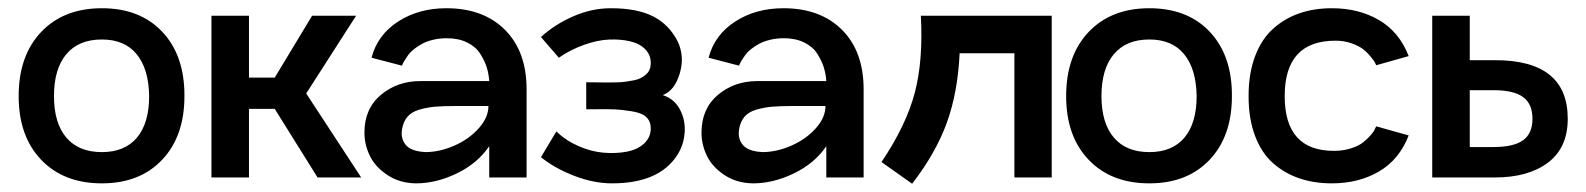

<svg xmlns="http://www.w3.org/2000/svg" viewBox="-20 -427 3817 462"><path d="M225.1 14.2Q133.3 14.2 79.1 -42.5Q24.9 -99.1 24.9 -195.8Q24.9 -293 79.1 -350.1Q133.3 -407.2 225.1 -407.2Q317.4 -407.2 370.8 -350.1Q424.3 -293 423.8 -195.8Q423.8 -99.1 370.1 -42.5Q316.4 14.2 225.1 14.2ZM225.1 -61Q280.3 -61 309.6 -95.9Q338.9 -130.9 338.9 -195.8Q337.9 -261.2 308.8 -296.6Q279.8 -332 225.1 -332Q169.4 -332 139.6 -296.6Q109.9 -261.2 109.9 -195.8Q109.9 -130.9 139.6 -95.9Q169.4 -61 225.1 -61Z M744.1 0 641.1 -165H579.1V0H488.8V-389.2H579.1V-240.2H641.1L731 -389.2H836.9L716.8 -202.1L849.1 0Z M1054.2 -407.2Q1143.1 -407.2 1195.1 -355.2Q1247.1 -303.2 1247.1 -211.9V0H1157.2V-75.2Q1128.9 -33.7 1079.3 -9.8Q1029.8 14.2 981 14.2Q941.4 13.7 912.1 -5.9Q882.8 -25.4 869.9 -52.2Q856.9 -79.1 856.9 -107.9Q856.9 -165.5 896.5 -198.7Q936 -231.9 991.2 -231.9H1157.2Q1156.2 -248.5 1151.4 -264.4Q1146.5 -280.3 1135.7 -297.4Q1125 -314.5 1104.2 -324.7Q1083.5 -335 1055.2 -335Q1037.6 -335 1022.2 -331.3Q1006.8 -327.6 996.1 -321.8Q985.4 -315.9 976.6 -309.1Q967.8 -302.2 962.6 -295.2Q957.5 -288.1 953.9 -282.2Q950.2 -276.4 948.7 -272.5L947.3 -269L874 -288.1Q888.2 -342.8 937.7 -375Q987.3 -407.2 1054.2 -407.2ZM1004.9 -61Q1039.6 -61.5 1074.5 -77.1Q1109.4 -92.8 1132.3 -118.7Q1155.3 -144.5 1155.3 -171.9H1075.2Q1044.9 -171.9 1026.1 -170.2Q1007.3 -168.5 988.8 -163.1Q970.2 -157.7 960.2 -145.8Q950.2 -133.8 947.3 -115.2Q943.8 -92.8 957 -77.6Q970.2 -62.5 1004.9 -61Z M1452.6 14.2Q1408.7 14.2 1361.8 -3.9Q1314.9 -22 1281.7 -48.8L1318.8 -110.8Q1341.3 -88.9 1372.1 -75.4Q1402.8 -62 1432.4 -59.6Q1461.9 -57.1 1488 -62Q1514.2 -66.9 1530 -81.8Q1545.9 -96.7 1545.9 -118.2Q1545.9 -134.8 1535.4 -145Q1524.9 -155.3 1500.2 -159.2Q1475.6 -163.1 1460.2 -163.8Q1444.8 -164.6 1409.7 -164.1Q1397 -164.1 1390.6 -164.1V-229Q1398.9 -229 1413.8 -228.8Q1428.7 -228.5 1438.2 -228.5Q1447.8 -228.5 1461.4 -228.8Q1475.1 -229 1483.9 -230.2Q1492.7 -231.4 1503.4 -233.4Q1514.2 -235.4 1521 -238.8Q1527.8 -242.2 1533.9 -247.3Q1540 -252.4 1543 -259.5Q1545.9 -266.6 1545.9 -275.9Q1545.9 -294.9 1532.5 -308.6Q1519 -322.3 1496.1 -327.6Q1473.1 -333 1445.3 -331.8Q1417.5 -330.6 1385.3 -319.1Q1353 -307.6 1324.7 -288.1L1281.7 -337.9Q1314 -367.7 1358.9 -387.5Q1403.8 -407.2 1449.7 -407.2Q1513.2 -407.2 1551.8 -387.5Q1590.3 -367.7 1610.8 -327.1Q1627.9 -291 1615.5 -249.8Q1603 -208.5 1574.7 -198.2Q1603 -189 1616.5 -162.8Q1629.9 -136.7 1627.4 -107.2Q1625 -77.6 1609.9 -54.2Q1566.4 14.2 1452.6 14.2Z M1865.2 -407.2Q1954.1 -407.2 2006.1 -355.2Q2058.1 -303.2 2058.1 -211.9V0H1968.3V-75.2Q1939.9 -33.7 1890.4 -9.8Q1840.8 14.2 1792 14.2Q1752.4 13.7 1723.1 -5.9Q1693.8 -25.4 1680.9 -52.2Q1668 -79.1 1668 -107.9Q1668 -165.5 1707.5 -198.7Q1747.1 -231.9 1802.2 -231.9H1968.3Q1967.3 -248.5 1962.4 -264.4Q1957.5 -280.3 1946.8 -297.4Q1936 -314.5 1915.3 -324.7Q1894.5 -335 1866.2 -335Q1848.6 -335 1833.3 -331.3Q1817.9 -327.6 1807.1 -321.8Q1796.4 -315.9 1787.6 -309.1Q1778.8 -302.2 1773.7 -295.2Q1768.6 -288.1 1764.9 -282.2Q1761.2 -276.4 1759.8 -272.5L1758.3 -269L1685.1 -288.1Q1699.2 -342.8 1748.8 -375Q1798.3 -407.2 1865.2 -407.2ZM1815.9 -61Q1850.6 -61.5 1885.5 -77.1Q1920.4 -92.8 1943.4 -118.7Q1966.3 -144.5 1966.3 -171.9H1886.2Q1856 -171.9 1837.2 -170.2Q1818.4 -168.5 1799.8 -163.1Q1781.2 -157.7 1771.2 -145.8Q1761.2 -133.8 1758.3 -115.2Q1754.9 -92.8 1768.1 -77.6Q1781.2 -62.5 1815.9 -61Z M2195.8 -389.2H2510.7V0H2420.9V-298.8H2289.1Q2284.7 -204.1 2258.1 -131.1Q2231.4 -58.1 2174.8 15.1L2101.1 -37.1Q2160.6 -125.5 2181.2 -203.9Q2201.7 -282.2 2195.8 -389.2Z M2745.6 14.2Q2653.8 14.2 2599.6 -42.5Q2545.4 -99.1 2545.4 -195.8Q2545.4 -293 2599.6 -350.1Q2653.8 -407.2 2745.6 -407.2Q2837.9 -407.2 2891.4 -350.1Q2944.8 -293 2944.3 -195.8Q2944.3 -99.1 2890.6 -42.5Q2836.9 14.2 2745.6 14.2ZM2745.6 -61Q2800.8 -61 2830.1 -95.9Q2859.4 -130.9 2859.4 -195.8Q2858.4 -261.2 2829.3 -296.6Q2800.3 -332 2745.6 -332Q2689.9 -332 2660.2 -296.6Q2630.4 -261.2 2630.4 -195.8Q2630.4 -130.9 2660.2 -95.9Q2689.9 -61 2745.6 -61Z M3184.6 14.2Q3142.1 14.2 3106.7 2.2Q3071.3 -9.8 3043.5 -34.2Q3015.6 -58.6 3000 -99.9Q2984.4 -141.1 2984.4 -195.8Q2984.4 -250.5 3000 -291.7Q3015.6 -333 3043.5 -357.9Q3071.3 -382.8 3106.7 -395Q3142.1 -407.2 3184.6 -407.2Q3249.5 -407.2 3298.3 -378.7Q3347.2 -350.1 3369.6 -292L3291.5 -270Q3290.5 -272.5 3288.6 -276.4Q3286.6 -280.3 3278.3 -290.5Q3270 -300.8 3260 -308.6Q3250 -316.4 3232.2 -322.8Q3214.4 -329.1 3193.4 -329.1Q3071.3 -329.1 3071.3 -195.8Q3071.3 -64 3189.5 -64Q3211.9 -64 3231 -70.1Q3250 -76.2 3260.7 -85Q3271.5 -93.8 3278.8 -102.3Q3286.1 -110.8 3288.6 -117.2L3291.5 -123L3369.6 -101.1Q3347.2 -43 3298.3 -14.4Q3249.5 14.2 3184.6 14.2Z M3577.6 -282.2Q3752.4 -282.2 3752.4 -141.1Q3752.4 -71.8 3705.1 -35.9Q3657.7 0 3577.6 0H3426.3V-389.2H3516.6V-282.2ZM3573.2 -73.2Q3622.6 -73.2 3645 -89.6Q3667.5 -106 3667.5 -141.1Q3667.5 -176.8 3645 -193.4Q3622.6 -210 3573.2 -210H3516.6V-73.2Z"/></svg>

Font: Neutral Grotesk
Style: Regular
Weight: 400
Designer: Nawras Khrais
Foundry: Nawras Khrais
Version: Version 1.000;PS 001.000;hotconv 1.0.88;makeotf.lib2.5.64775